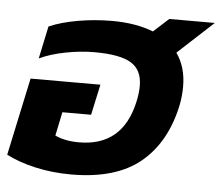

<svg xmlns="http://www.w3.org/2000/svg" viewBox="-57 -626 797 693"><g transform="rotate(5 341.5 -280.0)"><path d="M-11 -36 49 -317H302L278 -206H174L156 -120Q192 -103 243 -103Q401 -103 437 -267Q444 -298 444 -325Q444 -383 403.5 -407.5Q363 -432 271 -432Q221 -432 166.5 -421.5Q112 -411 72 -392L97 -510Q141 -529 201.5 -539.5Q262 -550 325 -550Q410 -550 474 -525L529 -575H694L565 -456Q600 -407 600 -336Q600 -301 593 -267Q564 -131 475 -58Q386 15 225 15Q156 15 94.5 1Q33 -13 -11 -36Z"/></g></svg>

Font: Prompt Semibold
Style: Italic
Weight: 600
Italic angle: -12°
Designer: Katatrad Team
Foundry: CadsonDemak
Version: Version 1.000